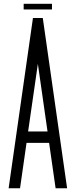

<svg xmlns="http://www.w3.org/2000/svg" viewBox="-20 -982 398 1010"><path d="M333 8.3H272.5L238.3 -230.5H119.6L85.4 8.3H25.4L153.3 -887.2H205.1ZM230 -290.5 179.2 -646 127.9 -290.5ZM253.4 -932.1H104.5V-961.9H253.4Z"/></svg>

Font: Ignotum
Style: Regular
Weight: 400
Designer: GGBot
Version: 0.10